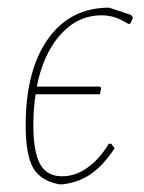

<svg xmlns="http://www.w3.org/2000/svg" viewBox="-20 -476 375 501"><path d="M327 -430 321 -416 316 -413Q295 -426 279 -431Q263 -436 245 -436Q183 -436 138 -386Q93 -336 76 -250H240L244 -247L241 -230H73Q67 -193 67 -151Q67 -80 84.5 -48Q102 -16 142 -16Q176 -16 207.5 -38Q239 -60 264 -101H270L279 -89Q250 -45 218 -22.5Q186 0 143 5H135Q86 -4 66.5 -38Q47 -72 47 -149Q47 -292 105 -374Q163 -456 265 -456L322 -437Z"/></svg>

Font: Luna Sans Thin
Style: Italic
Weight: 250
Italic angle: -7°
Designer: Juan Pablo del Peral
Foundry: Huerta Tipografica
Version: Version 2.001; ttfautohint (v1.5)